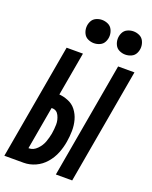

<svg xmlns="http://www.w3.org/2000/svg" viewBox="-204 -1057 908 1149"><g transform="rotate(20 250.5 -482.0)"><path d="M-30 0 99 -735H203L154 -457Q182 -455 209 -444Q241 -432 261.5 -405.5Q282 -379 291 -346Q300 -313 299.5 -277.5Q299 -242 293 -207Q287 -170 272.5 -133Q258 -96 231 -64.5Q204 -33 167.5 -16.5Q131 0 93 0ZM298 0 427 -735H531L402 0ZM90 -92H93Q121 -92 144 -115.5Q167 -139 177 -167Q187 -195 192 -222Q197 -252 197.5 -281Q198 -310 184.5 -337.5Q171 -365 142 -365H138ZM242 -816Q223 -816 204.5 -824.5Q186 -833 177 -851.5Q168 -870 168 -890Q168 -910 177 -928.5Q186 -947 204.5 -955.5Q223 -964 242 -964Q262 -964 280.5 -955.5Q299 -947 308 -928.5Q317 -910 317 -890Q317 -870 308 -851.5Q299 -833 280.5 -824.5Q262 -816 242 -816ZM442 -816Q423 -816 404.5 -824.5Q386 -833 377 -851.5Q368 -870 368 -890Q368 -910 377 -928.5Q386 -947 404.5 -955.5Q423 -964 442 -964Q462 -964 480.5 -955.5Q499 -947 508 -928.5Q517 -910 517 -890Q517 -870 508 -851.5Q499 -833 480.5 -824.5Q462 -816 442 -816Z"/></g></svg>

Font: Iosevka SS08
Style: Bold Italic
Weight: 700
Italic angle: -10°
Monospace: yes
Designer: Belleve Invis
Foundry: Belleve Invis
Version: 2.1.0; ttfautohint (v1.8.2)